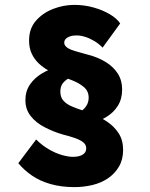

<svg xmlns="http://www.w3.org/2000/svg" viewBox="-20 -744 616 786"><path d="M400 -549 472 -648Q458 -669 429 -686Q400 -703 362.5 -713.5Q325 -724 284 -724Q240 -724 197.5 -707.5Q155 -691 127 -659Q99 -627 99 -578Q99 -547 110 -524Q121 -501 138.5 -484.5Q156 -468 177.5 -456Q199 -444 221 -436Q248 -426 276 -415Q304 -404 323.5 -387.5Q343 -371 343 -344Q343 -324 332 -308.5Q321 -293 304 -283.5Q287 -274 268 -271V-229Q309 -229 346.5 -237.5Q384 -246 414.5 -264.5Q445 -283 462.5 -311Q480 -339 480 -378Q480 -415 462 -443Q444 -471 413 -490Q382 -509 344 -519Q323 -525 304.5 -530Q286 -535 272.5 -540Q259 -545 251 -552.5Q243 -560 243 -569Q243 -578 249 -584.5Q255 -591 266 -595Q277 -599 294 -599Q310 -599 329 -593Q348 -587 367 -575.5Q386 -564 400 -549ZM128 -173 55 -76Q78 -48 110.5 -25.5Q143 -3 187 9.5Q231 22 285 22Q322 22 358 13.5Q394 5 422 -14Q450 -33 467 -62Q484 -91 484 -130Q484 -170 466 -198Q448 -226 419 -245.5Q390 -265 357 -278Q338 -286 315.5 -293Q293 -300 272.5 -309Q252 -318 239.5 -332Q227 -346 227 -369Q227 -390 237 -403Q247 -416 265 -425.5Q283 -435 303 -442V-480Q260 -480 221 -471Q182 -462 151 -443Q120 -424 102 -397Q84 -370 84 -334Q84 -296 106 -268.5Q128 -241 163 -223Q198 -205 235 -194Q263 -187 285 -179.5Q307 -172 320 -162Q333 -152 333 -137Q333 -126 327 -118.5Q321 -111 309 -106.5Q297 -102 278 -102Q259 -102 233 -109.5Q207 -117 179.5 -133Q152 -149 128 -173Z"/></svg>

Font: Jost
Style: Bold
Weight: 700
Version: Version 3.710